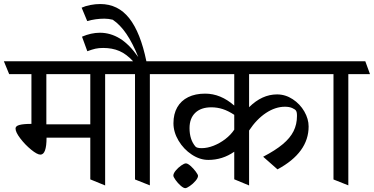

<svg xmlns="http://www.w3.org/2000/svg" viewBox="-45 -890 1895 973"><path d="M33.7 -238.8Q33.7 -251.5 53.7 -256.8Q73.7 -262.2 114.3 -262.2V-514.2H1.5L-25.4 -579.6H553.2L578.6 -514.2H487.8V49.8L412.6 19V-192.4H190.9Q190.9 -106.4 159.7 -106.4Q143.6 -106.4 112.8 -131.6Q82 -156.7 57.9 -188.5Q33.7 -220.2 33.7 -238.8ZM412.6 -514.2H189.9V-259.8H412.6Z M824.2 -514.2H714.4V49.3L639.2 19.5V-514.2H548.3L522.5 -579.6H629.4Q595.7 -616.2 559.8 -631.6Q523.9 -647 478 -647Q455.6 -647 439 -643.3Q422.4 -639.6 397.5 -630.4L370.6 -704.1Q417 -724.1 461.4 -724.1Q514.2 -724.1 562 -695.1Q609.9 -666 655.8 -600.6Q627 -672.4 595.2 -718.8Q563.5 -765.1 526.4 -790Q505.4 -795.4 483.9 -795.4Q439.9 -795.4 397 -783.2L368.7 -851.1Q388.2 -859.9 413.3 -864.7Q438.5 -869.6 462.9 -869.6Q553.2 -869.6 610.1 -797.4Q667 -725.1 696.8 -579.6H800.3Z M1519 -249Q1519 -116.7 1361.3 -31.7L1288.6 -95.7Q1350.6 -127.9 1387.9 -159.2Q1425.3 -190.4 1442.6 -225.1Q1460 -259.8 1460 -302.2Q1460 -314 1458.7 -319.6Q1457.5 -325.2 1455.1 -329.1Q1450.7 -335.9 1435.8 -342.5Q1420.9 -349.1 1398.9 -349.1Q1350.6 -349.1 1302.7 -317.4Q1254.9 -285.6 1217.3 -228.5V49.8L1142.1 18.6V-121.1Q1082.5 -79.6 1010.7 -79.6Q967.8 -79.6 926.8 -106.7Q885.7 -133.8 859.9 -177Q834 -220.2 834 -265.6Q834 -312.5 853.3 -346.2Q872.6 -379.9 908.7 -397.7Q944.8 -415.5 994.6 -415.5Q1073.2 -415.5 1142.1 -355V-514.2H801.8L774.4 -579.6H1559.1L1584.5 -514.2H1217.3V-346.7Q1282.7 -411.6 1358.9 -411.6Q1401.4 -411.6 1438.5 -387.2Q1475.6 -362.8 1497.3 -325Q1519 -287.1 1519 -249ZM1142.1 -232.9V-308.1Q1111.8 -328.1 1083.7 -337.2Q1055.7 -346.2 1025.9 -346.2Q973.6 -346.2 944.6 -318.4Q915.5 -290.5 915.5 -240.7Q915.5 -182.1 945.8 -147Q953.1 -139.2 977.1 -139.2Q1005.9 -139.2 1037.6 -151.6Q1069.3 -164.1 1097.2 -185.5Q1125 -207 1142.1 -232.9Z M958.5 1Q958.5 11.7 945.8 26.6Q933.1 41.5 917.2 52.5Q901.4 63.5 894 63.5Q884.8 63.5 870.4 50.8Q856 38.1 844.7 22.2Q833.5 6.3 833.5 0Q833.5 -11.2 845.7 -25.9Q857.9 -40.5 873.3 -51.3Q888.7 -62 897 -62Q906.2 -62 920.9 -49.1Q935.5 -36.1 947 -20.5Q958.5 -4.9 958.5 1Z M1554.2 -514.2 1528.3 -579.6H1806.2L1830.1 -514.2H1720.2V49.3L1645 19.5V-514.2Z"/></svg>

Font: Vesper Libre
Style: Regular
Weight: 400
Designer: Robert Keller & Kimya Gandhi
Foundry: Mota Italic
Version: Version 1.058